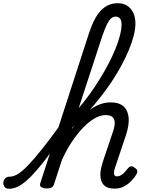

<svg xmlns="http://www.w3.org/2000/svg" viewBox="-204 -1154 900 1191"><path d="M-148 17Q-167 17 -175.5 5.5Q-184 -6 -183.5 -20.5Q-183 -35 -173 -46.5Q-163 -58 -144 -58Q-120 -58 -92.5 -75Q-65 -92 -29 -129.5Q7 -167 56.5 -229Q106 -291 172 -382Q184 -397 196.5 -393Q209 -389 214 -374Q219 -359 206 -341Q134 -237 80.5 -168Q27 -99 -13 -58.5Q-53 -18 -85 -0.5Q-117 17 -148 17ZM508 16Q467 16 447 0Q427 -16 421.5 -42Q416 -68 421 -98Q426 -128 436 -157L499 -344Q508 -373 507.5 -394.5Q507 -416 493.5 -428Q480 -440 450 -440Q418 -440 382 -419Q346 -398 310 -360.5Q274 -323 240 -271.5Q206 -220 178 -157L170 -221Q201 -291 237.5 -346.5Q274 -402 314.5 -440.5Q355 -479 397 -499Q439 -519 482 -519Q535 -519 562.5 -494Q590 -469 594 -423.5Q598 -378 577 -315L509 -112Q504 -97 503 -85Q502 -73 506.5 -66.5Q511 -60 522 -60Q535 -60 546.5 -67Q558 -74 569 -85.5Q580 -97 590 -110Q597 -119 606 -122Q615 -125 629 -115Q646 -105 647.5 -94.5Q649 -84 643 -74Q634 -57 615 -36Q596 -15 569 0.5Q542 16 508 16ZM84 15Q68 15 54 8Q40 1 46 -18L348 -948Q380 -1046 423 -1090Q466 -1134 526 -1134Q561 -1134 585 -1118.5Q609 -1103 622.5 -1075Q636 -1047 636 -1008Q636 -975 625.5 -933Q615 -891 595.5 -844.5Q576 -798 549.5 -748.5Q523 -699 489.5 -648.5Q456 -598 417 -548.5Q378 -499 335 -452.5Q292 -406 246 -364L131 -11Q127 2 117 8.5Q107 15 84 15ZM284 -483Q319 -524 352 -569.5Q385 -615 414.5 -663Q444 -711 469 -758.5Q494 -806 512 -850.5Q530 -895 540 -934Q550 -973 550 -1003Q550 -1018 546 -1029Q542 -1040 533.5 -1045.5Q525 -1051 513 -1051Q498 -1051 485.5 -1040.5Q473 -1030 460 -1004Q447 -978 431 -932Z"/></svg>

Font: Playwrite CU
Style: Regular
Weight: 400
Designer: Veronika Burian, José Scaglione
Foundry: TypeTogether
Version: Version 1.002